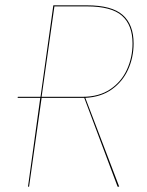

<svg xmlns="http://www.w3.org/2000/svg" viewBox="-20 -700 552 720"><path d="M300 -333 427 0H421L296 -333H291H136L89 0H85L131 -333H46L47 -337H132L180 -680H306Q399 -680 440 -644Q481 -608 481 -537Q481 -485 460.5 -439.5Q440 -394 399.5 -365Q359 -336 300 -333ZM477 -537Q477 -606 437.5 -641Q398 -676 306 -676H184L136 -337H290Q351 -337 393 -365Q435 -393 456 -439Q477 -485 477 -537Z"/></svg>

Font: Fira Sans Condensed Four
Style: Italic
Weight: 100
Width: 3
Italic angle: -8°
Designer: bBox Type GmbH & Carrois Corporate GbR & Edenspiekermann AG
Foundry: bBox Type GmbH & Carrois Corporate GbR & Edenspiekermann AG
Version: Version 4.301